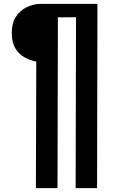

<svg xmlns="http://www.w3.org/2000/svg" viewBox="-20 -720 613 995"><path d="M166 255 168 -401Q136 -407 107 -423Q78 -439 59.5 -469.5Q41 -500 41 -549Q41 -601 63 -634Q85 -667 120 -683.5Q155 -700 193 -700H485L483 255H372L374 -631L280 -630L278 255Z"/></svg>

Font: Lora
Style: Bold
Weight: 700
Designer: Olga Karpushina, Alexei Vanyashin (Cyrillic)
Foundry: Cyreal
Version: Version 3.006; ttfautohint (v1.8.4.7-5d5b);gftools[0.9.30]